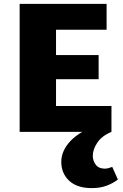

<svg xmlns="http://www.w3.org/2000/svg" viewBox="-20 -678 632 987"><path d="M553 0H81V-658H528V-525H268V-133H553ZM141 -271V-395H487V-271ZM452 289Q376 289 335.5 251Q295 213 295 154Q295 97 342.5 46.5Q390 -4 497 -44L553 0Q504 20 480.5 55Q457 90 457 123Q457 149 472.5 169Q488 189 519 189Q527 189 537 186.5Q547 184 557 180L586 245Q558 266 525.5 277.5Q493 289 452 289Z"/></svg>

Font: Ysabeau Office Black
Style: Regular
Weight: 900
Designer: Christian Thalmann (Catharsis Fonts)
Version: Version 2.001;gftools[0.9.30]; featfreeze: tnum,lnum,ss02